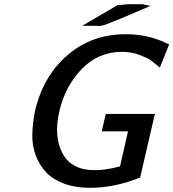

<svg xmlns="http://www.w3.org/2000/svg" viewBox="-20 -876 826 915"><path d="M372 -753 539 -851 592 -856H625H658L697 -848L566 -792Q539 -781 520 -773.5Q501 -766 490 -761.5Q479 -757 469.5 -755Q460 -753 458 -752.5Q456 -752 448.5 -752.5Q441 -753 439 -753ZM147 -348Q151 -366 154 -375Q196 -526 309 -619.5Q422 -713 580 -713Q691 -713 786 -664L742 -554Q713 -578 699 -588.5Q685 -599 645.5 -614Q606 -629 562 -629Q449 -629 370 -547.5Q291 -466 263 -347Q235 -225 278 -145Q321 -65 431 -65Q457 -65 484.5 -69Q512 -73 531 -78Q550 -83 552 -83L590 -250H465L484 -333H718L648 -30Q526 19 410 19Q340 19 286.5 -0.5Q233 -20 201 -53.5Q169 -87 151 -133.5Q133 -180 134 -234Q135 -288 147 -348Z"/></svg>

Font: Coval
Style: Medium Italic
Weight: 500
Foundry: Context Ltd
Version: Version 001.000